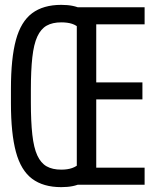

<svg xmlns="http://www.w3.org/2000/svg" viewBox="-20 -760 640 790"><path d="M232 10Q158 10 112 -24.5Q66 -59 45.5 -135Q25 -211 25 -335V-395Q25 -520 45.5 -595.5Q66 -671 112 -705.5Q158 -740 232 -740Q285 -740 315.5 -723Q346 -706 365 -666L308 -642Q295 -656 276.5 -662Q258 -668 232 -668Q196 -668 172 -654.5Q148 -641 133.5 -609.5Q119 -578 113 -524Q107 -470 107 -390V-340Q107 -260 113 -206Q119 -152 133.5 -120.5Q148 -89 172 -75.5Q196 -62 232 -62Q258 -62 276.5 -68.5Q295 -75 308 -88L365 -64Q346 -24 315.5 -7Q285 10 232 10ZM296 0V-730H575V-660H376V-421H566V-351H376V-70H575V0Z"/></svg>

Font: M PLUS Code Latin Expanded
Style: Regular
Weight: 400
Width: 7
Designer: Coji Morishita
Foundry: UNDERFOREST DESIGN
Version: Version 1.002; ttfautohint (v1.8.3)